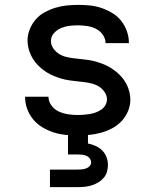

<svg xmlns="http://www.w3.org/2000/svg" viewBox="-20 -548 640 788"><path d="M299 8Q274 8 249 5.5Q224 3 200.5 -4.5Q177 -12 155 -25Q133 -38 117 -57Q101 -76 92 -100Q83 -124 83 -149V-151H179V-150Q179 -131 191.5 -114.5Q204 -98 222 -90Q240 -82 259.5 -79Q279 -76 299 -76Q311 -76 323.5 -77Q336 -78 348.5 -80Q361 -82 373 -86.5Q385 -91 395.5 -98Q406 -105 412.5 -116.5Q419 -128 419 -140Q419 -156 409.5 -170Q400 -184 386.5 -192.5Q373 -201 357.5 -205Q342 -209 326 -211Q310 -213 294.5 -214.5Q279 -216 263 -218.5Q247 -221 231.5 -225.5Q216 -230 201.5 -236Q187 -242 173 -250.5Q159 -259 147 -269.5Q135 -280 125 -292.5Q115 -305 108 -319.5Q101 -334 97 -349.5Q93 -365 93 -381Q93 -405 102 -427.5Q111 -450 126.5 -468Q142 -486 163 -497.5Q184 -509 207 -516Q230 -523 253.5 -525.5Q277 -528 301 -528Q325 -528 349.5 -525.5Q374 -523 397 -515Q420 -507 441 -494.5Q462 -482 477 -463Q492 -444 500.5 -420.5Q509 -397 509 -373V-371H413V-372Q413 -390 401.5 -406Q390 -422 373.5 -430Q357 -438 338.5 -441Q320 -444 301 -444Q283 -444 265.5 -442Q248 -440 231 -433Q214 -426 201.5 -412Q189 -398 189 -380Q189 -364 198 -350.5Q207 -337 220.5 -328Q234 -319 249.5 -315Q265 -311 281 -309Q297 -307 313 -305.5Q329 -304 345 -301.5Q361 -299 376 -294.5Q391 -290 406 -284Q421 -278 434.5 -269.5Q448 -261 460.5 -250.5Q473 -240 483 -227.5Q493 -215 500 -201Q507 -187 511 -171Q515 -155 515 -139Q515 -115 505.5 -92Q496 -69 479 -51Q462 -33 440.5 -21.5Q419 -10 395.5 -3.5Q372 3 347.5 5.5Q323 8 299 8ZM185 220V148H300Q309 148 317.5 147Q326 146 334 143Q342 140 348 133.5Q354 127 354 118Q354 110 348.5 102.5Q343 95 334.5 91.5Q326 88 317.5 87Q309 86 300 86H259V-76H341V41Q357 44 372.5 51Q388 58 399.5 69.5Q411 81 417 96.5Q423 112 423 129Q423 143 419 157Q415 171 405.5 182Q396 193 383.5 200.5Q371 208 357 212.5Q343 217 328.5 218.5Q314 220 300 220Z"/></svg>

Font: Iosevka Aile Medium
Style: Regular
Weight: 500
Designer: Belleve Invis
Foundry: Belleve Invis
Version: Version 27.3.5; ttfautohint (v1.8.4)